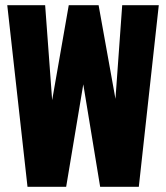

<svg xmlns="http://www.w3.org/2000/svg" viewBox="-20 -720 640 740"><path d="M86 0 8 -700H154L181 -334L245 -700H360L425 -339L451 -700H592L515 0H366L301 -395L235 0Z"/></svg>

Font: Red Hat Mono
Style: Bold
Weight: 700
Monospace: yes
Designer: Pentagram, MCKL
Foundry: Pentagram, MCKL
Version: Version 1.023; ttfautohint (v1.8.3)